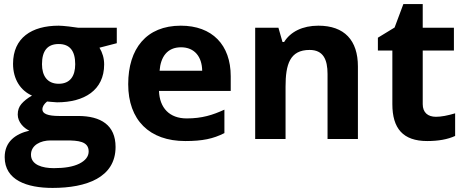

<svg xmlns="http://www.w3.org/2000/svg" viewBox="-20 -682 2285 942"><path d="M268 -556C135 -556 44 -496 44 -369C44 -292 82 -237 137 -213C114 -200 97 -186 85 -172C73 -158 67 -141 67 -120C67 -83 97 -53 124 -41C56 -25 3 13 3 89C3 202 112 240 238 240C404 240 547 189 547 39C547 -68 475 -113 363 -113H270C215 -113 188 -124 188 -145C188 -159 196 -172 211 -184L233 -182L260 -180C393 -180 491 -239 491 -366C491 -396 483 -423 468 -448L553 -470V-546H363C347 -549 289 -556 268 -556ZM228 7H305C363 7 415 11 415 61C415 86 399 106 369 121C339 136 297 143 244 143C188 143 132 127 132 77C132 30 179 7 228 7ZM268 -271C212 -271 186 -310 186 -367C186 -433 213 -466 268 -466C322 -466 349 -433 349 -367C349 -310 325 -271 268 -271Z M972 -335H763C768 -402 800 -450 868 -450C935 -450 971 -403 972 -335ZM1081 -29V-144C1024 -118 972 -101 896 -101C811 -101 763 -153 760 -236H1112V-308C1112 -462 1021 -556 867 -556C698 -556 609 -443 609 -269C609 -93 713 10 889 10C973 10 1026 -1 1081 -29Z M1542 -556C1464 -556 1405 -526 1374 -476H1366L1346 -546H1232V0H1381V-257C1381 -366 1402 -437 1499 -437C1566 -437 1587 -390 1587 -319V0H1736V-356C1736 -484 1670 -556 1542 -556Z M2054 -171V-434H2207V-546H2054V-662H1959L1916 -547L1834 -497V-434H1905V-171C1905 -52 1957 10 2076 10C2130 10 2176 2 2213 -15V-126C2176 -115 2145 -109 2119 -109C2079 -109 2054 -130 2054 -171Z"/></svg>

Font: Passageway
Style: Regular
Weight: 700
Foundry: Ascender Corporation
Version: Version 1.11